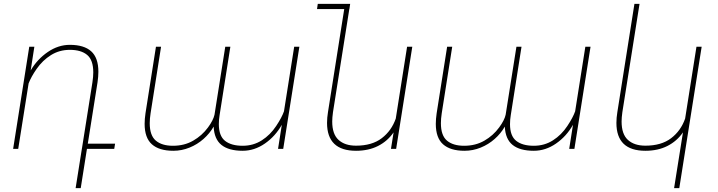

<svg xmlns="http://www.w3.org/2000/svg" viewBox="-20 -770 3715 993"><path d="M570.8 0H429.7L397.5 203.1H371.1L403.3 0L404.3 -5.4L458 -344.2Q462.4 -373 462.4 -395.5Q462.4 -459.5 430.9 -485.8Q399.4 -512.2 341.3 -512.2Q287.1 -512.2 243.7 -485.1Q200.2 -458 169.4 -413.6Q141.1 -373 127.9 -338.4L74.2 0H47.9L131.3 -528.3H157.7L138.7 -405.8Q172.9 -463.9 227.1 -501Q281.2 -538.1 341.3 -538.1Q414.6 -538.1 451.7 -504.6Q488.8 -471.2 488.8 -398.9Q488.8 -374.5 484.4 -344.2L434.1 -26.9H575.2Z M1408.2 -118.2Q1438 -163.1 1448.7 -194.3L1501.5 -528.3H1528.3L1444.8 0H1418L1437.5 -124.5Q1403.8 -64.9 1349.9 -27.6Q1295.9 9.8 1234.9 9.8Q1163.1 9.8 1125.5 -20.3Q1087.9 -50.3 1085 -115.2Q1064.5 -79.6 1032.5 -51.3Q1000.5 -22.9 960.2 -6.6Q919.9 9.8 876.5 9.8Q803.2 9.8 765.6 -23.7Q728 -57.1 728 -129.4Q728 -154.3 732.4 -184.1L786.6 -528.3H813L758.8 -184.1Q754.4 -155.8 754.4 -132.8Q754.4 -69.3 785.9 -42.7Q817.4 -16.1 874.5 -16.1Q933.6 -16.1 979.2 -42.5Q1024.9 -68.8 1055.7 -110.8Q1083 -147.9 1089.4 -176.8L1145 -528.3H1171.4L1115.7 -174.3Q1111.8 -151.4 1111.8 -127.9Q1111.8 -66.9 1144 -41.5Q1176.3 -16.1 1234.9 -16.1Q1290 -16.1 1334 -44.2Q1377.9 -72.3 1408.2 -118.2Z M2112.3 -528.3 2028.8 0H2002L2015.6 -85.4Q1984.4 -40 1935.3 -15.1Q1886.2 9.8 1821.3 9.8Q1671.4 9.8 1671.4 -134.3Q1671.4 -161.1 1676.3 -190.4L1760.3 -723.1H1619.6L1623.5 -750H1791L1787.1 -723.1H1786.6L1702.1 -189.5Q1698.2 -161.1 1698.2 -141.6Q1698.2 -76.2 1731 -46.4Q1763.7 -16.6 1821.3 -16.6Q1903.8 -16.6 1954.3 -55.2Q2004.9 -93.8 2026.9 -156.7L2085.4 -528.3Z M2914.1 -118.2Q2943.8 -163.1 2954.6 -194.3L3007.3 -528.3H3034.2L2950.7 0H2923.8L2943.4 -124.5Q2909.7 -64.9 2855.7 -27.6Q2801.8 9.8 2740.7 9.8Q2668.9 9.8 2631.3 -20.3Q2593.8 -50.3 2590.8 -115.2Q2570.3 -79.6 2538.3 -51.3Q2506.3 -22.9 2466.1 -6.6Q2425.8 9.8 2382.3 9.8Q2309.1 9.8 2271.5 -23.7Q2233.9 -57.1 2233.9 -129.4Q2233.9 -154.3 2238.3 -184.1L2292.5 -528.3H2318.8L2264.6 -184.1Q2260.3 -155.8 2260.3 -132.8Q2260.3 -69.3 2291.7 -42.7Q2323.2 -16.1 2380.4 -16.1Q2439.5 -16.1 2485.1 -42.5Q2530.8 -68.8 2561.5 -110.8Q2588.9 -147.9 2595.2 -176.8L2650.9 -528.3H2677.2L2621.6 -174.3Q2617.7 -151.4 2617.7 -127.9Q2617.7 -66.9 2649.9 -41.5Q2682.1 -16.1 2740.7 -16.1Q2795.9 -16.1 2839.8 -44.2Q2883.8 -72.3 2914.1 -118.2Z M3466.3 203.1 3512.2 -85.4Q3481 -40 3431.9 -15.1Q3382.8 9.8 3317.9 9.8Q3168 9.8 3168 -134.3Q3168 -161.1 3172.9 -190.4L3261.2 -750H3287.6L3198.7 -189.5Q3194.8 -161.1 3194.8 -141.6Q3194.8 -76.2 3227.5 -46.4Q3260.3 -16.6 3317.9 -16.6Q3400.4 -16.6 3450.9 -55.2Q3501.5 -93.8 3523.4 -156.7L3582 -528.3H3608.9L3493.2 203.1Z"/></svg>

Font: Mardoto Thin
Style: Italic
Weight: 250
Italic angle: -12°
Designer: Christian Robertson, Vahan Hovhannisyan
Foundry: Google
Version: Version 1.000